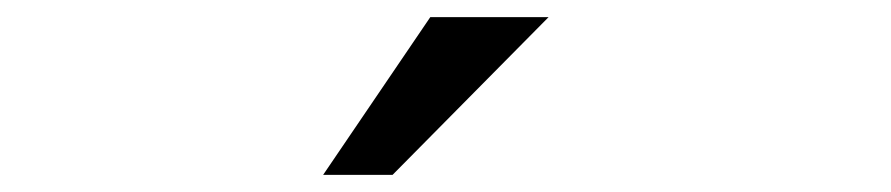

<svg xmlns="http://www.w3.org/2000/svg" viewBox="-20 -128 1040 224"><path d="M438 76H357L482 -108H620Z"/></svg>

Font: Inconsolata UltraExpanded Medium
Style: Regular
Weight: 500
Width: 9
Monospace: yes
Designer: Raph Levien, Cyreal, Brenton Simpson
Foundry: Raph Levien, Cyreal, Google
Version: Version 3.001; ttfautohint (v1.8.2.53-6de2)